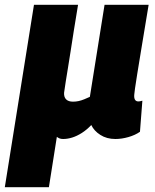

<svg xmlns="http://www.w3.org/2000/svg" viewBox="-56 -567 642 797"><path d="M-36 210 85 -547H268Q258 -488 250.5 -440Q243 -392 237 -353.5Q231 -315 226 -284.5Q221 -254 217 -229Q213 -204 210 -182Q209 -164 218.5 -154.5Q228 -145 247 -145Q259 -145 270.5 -147.5Q282 -150 294 -155Q306 -160 317 -165L378 -547H561Q543 -439 531.5 -369Q520 -299 513.5 -259Q507 -219 504.5 -200.5Q502 -182 501.5 -176Q501 -170 501 -169Q501 -157 505.5 -151.5Q510 -146 518 -146Q520 -146 524.5 -146.5Q529 -147 535 -149L525 -20Q505 -6 477 2Q449 10 423 10Q387 10 360.5 -7Q334 -24 323 -48Q304 -28 283.5 -15Q263 -2 243.5 4Q224 10 206 10Q197 10 191 7.5Q185 5 180 1L147 210Z"/></svg>

Font: Georama ExtraBold
Style: Italic
Weight: 800
Italic angle: -9°
Version: Version 1.001